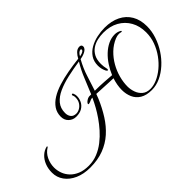

<svg xmlns="http://www.w3.org/2000/svg" viewBox="-156 -1376 2104 2104"><g transform="rotate(-45 896.0 -324.5)"><path d="M297 187Q196 187 120 153Q44 119 2 60.5Q-40 2 -40 -71Q-40 -133 -19.5 -184Q1 -235 37.5 -269Q74 -303 121 -314Q128 -314 128 -309Q128 -304 123 -301Q71 -270 43.5 -213.5Q16 -157 16 -95Q16 -48 32.5 -2.5Q49 43 84 80Q119 117 172.5 139Q226 161 300 161Q372 161 436 135Q500 109 555.5 65.5Q611 22 657 -30Q703 -82 739.5 -135Q776 -188 801 -233Q816 -260 829.5 -286.5Q843 -313 855 -340Q840 -339 828 -335Q816 -331 803 -324Q800 -323 792 -320.5Q784 -318 780 -318Q771 -318 771 -324Q771 -328 775 -335Q782 -346 800 -358.5Q818 -371 838 -374H871Q910 -465 945 -553Q980 -641 1031 -724Q931 -709 839.5 -688.5Q748 -668 677 -636Q606 -604 565 -554.5Q524 -505 524 -432Q524 -391 545 -365.5Q566 -340 608 -340Q634 -340 661.5 -355.5Q689 -371 707.5 -400.5Q726 -430 726 -471Q726 -488 722.5 -498Q719 -508 717 -512Q717 -517 719.5 -521.5Q722 -526 727 -526Q734 -526 738.5 -516.5Q743 -507 745.5 -494.5Q748 -482 748 -473Q748 -432 730 -396Q712 -360 675.5 -338Q639 -316 583 -316Q533 -316 497.5 -349.5Q462 -383 462 -437Q462 -499 494 -546.5Q526 -594 582 -628.5Q638 -663 712.5 -686.5Q787 -710 872.5 -725.5Q958 -741 1047 -751Q1062 -782 1088.5 -809Q1115 -836 1149 -836Q1163 -836 1172 -829Q1181 -822 1181 -807Q1181 -789 1168 -775Q1155 -761 1135 -751.5Q1115 -742 1095.5 -736.5Q1076 -731 1062 -729Q1010 -635 983 -547.5Q956 -460 927 -374Q1006 -374 1072.5 -369Q1139 -364 1182 -361Q1206 -419 1241 -472.5Q1276 -526 1320 -567.5Q1364 -609 1414 -633Q1464 -657 1517 -657Q1556 -657 1590 -638Q1598 -633 1598 -629Q1598 -626 1593.5 -624Q1589 -622 1582 -624Q1569 -628 1552 -628Q1527 -628 1497 -616Q1428 -587 1375.5 -536Q1323 -485 1286.5 -421Q1250 -357 1231.5 -287.5Q1213 -218 1213 -153Q1213 -108 1229 -62.5Q1245 -17 1280.5 13Q1316 43 1374 43Q1423 43 1478.5 19Q1534 -5 1587 -49Q1640 -93 1683 -152.5Q1726 -212 1752 -282Q1778 -352 1778 -429Q1778 -526 1736.5 -600Q1695 -674 1620 -716Q1545 -758 1443 -758Q1396 -758 1350 -747.5Q1304 -737 1266 -711.5Q1228 -686 1205 -643Q1182 -600 1182 -534Q1182 -515 1184.5 -494.5Q1187 -474 1192 -453Q1193 -451 1193 -448.5Q1193 -446 1193 -444Q1193 -431 1185 -431Q1177 -431 1168 -447Q1145 -494 1145 -544Q1145 -610 1176.5 -656.5Q1208 -703 1259 -732Q1310 -761 1371 -774Q1432 -787 1491 -787Q1596 -787 1672.5 -749Q1749 -711 1790.5 -640Q1832 -569 1832 -469Q1832 -393 1806.5 -316.5Q1781 -240 1737 -172Q1693 -104 1634.5 -51Q1576 2 1510 32.5Q1444 63 1376 63Q1293 63 1241 31.5Q1189 0 1165.5 -53.5Q1142 -107 1142 -171Q1142 -208 1149 -247.5Q1156 -287 1169 -326Q1139 -327 1094.5 -329Q1050 -331 1002 -333.5Q954 -336 915 -338H914Q904 -309 893 -283Q850 -182 795.5 -96Q741 -10 670 53.5Q599 117 507 152Q415 187 297 187ZM1079 -755Q1118 -763 1131.5 -773Q1145 -783 1145 -791Q1145 -804 1134 -804Q1121 -804 1105.5 -791Q1090 -778 1079 -755Z"/></g></svg>

Font: Great Vibes
Style: Regular
Weight: 400
Designer: Robert E. Leuschke, Viktoriya Grabowska, Viviana Monsalve, Eben Sorkin
Foundry: Robert E. Leuschke
Version: Version 1.103; ttfautohint (v1.8.4.7-5d5b)